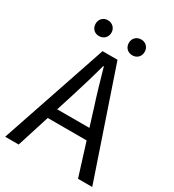

<svg xmlns="http://www.w3.org/2000/svg" viewBox="-214 -1027 1036 1146"><g transform="rotate(30 304.0 -454.5)"><path d="M187 -800C219 -800 243 -822 243 -855C243 -886 219 -909 187 -909C157 -909 134 -886 134 -855C134 -822 157 -800 187 -800ZM418 -800C449 -800 472 -822 472 -855C472 -886 449 -909 418 -909C386 -909 363 -886 363 -855C363 -822 386 -800 418 -800ZM4 0H97L168 -224H436L506 0H604L355 -733H252ZM191 -297 227 -410C253 -493 277 -572 300 -658H304C328 -573 351 -493 378 -410L413 -297Z"/></g></svg>

Font: Noto Sans CJK HK
Style: Regular
Weight: 400
Designer: Ryoko NISHIZUKA 西塚涼子 (kana, bopomofo & ideographs); Paul D. Hunt (Latin, Greek & Cyrillic); Sandoll Communications 산돌커뮤니
Foundry: Adobe
Version: Version 2.004;hotconv 1.0.118;makeotfexe 2.5.65603